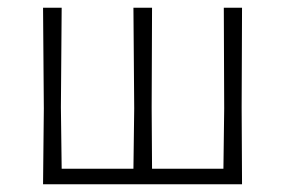

<svg xmlns="http://www.w3.org/2000/svg" viewBox="-20 -475 735 495"><path d="M91 0 93 -195 91 -455H139L137 -198L139 -40H324L326 -195L324 -455H372L371 -198L372 -40H556L558 -195L557 -455H604L603 -198L604 0Z"/></svg>

Font: t
Style: Regular
Weight: 300
Designer: Juan Pablo del Peral
Foundry: Huerta Tipografica
Version: Version 2.004; ttfautohint (v1.8.1)